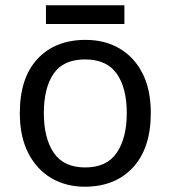

<svg xmlns="http://www.w3.org/2000/svg" viewBox="-20 -697 645 727"><path d="M551 -269Q551 -136 483.5 -63Q416 10 301 10Q230 10 174.5 -22.5Q119 -55 87 -117.5Q55 -180 55 -269Q55 -402 122 -474Q189 -546 304 -546Q377 -546 432.5 -513.5Q488 -481 519.5 -419.5Q551 -358 551 -269ZM146 -269Q146 -174 183.5 -118.5Q221 -63 303 -63Q384 -63 422 -118.5Q460 -174 460 -269Q460 -364 422 -418Q384 -472 302 -472Q220 -472 183 -418Q146 -364 146 -269ZM451 -677V-606H154V-677Z"/></svg>

Font: Noto IKEA Arabic
Style: Regular
Weight: 400
Designer: Monotype Design Team
Foundry: Monotype Imaging Inc.
Version: Version 1.200